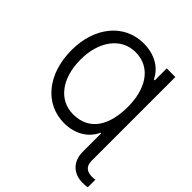

<svg xmlns="http://www.w3.org/2000/svg" viewBox="-247 -903 1274 1274"><g transform="rotate(45 390.0 -266.0)"><path d="M673.3 58.2V-727.3H592.3V-615.1H583.8C548.3 -691.8 467.3 -737.2 367.9 -737.2C184.7 -737.2 59.7 -582.4 59.7 -366.5C59.7 -143.5 186.1 11.4 367.9 11.4C465.9 11.4 546.9 -34.1 583.8 -115.1H589.5V58.2C589.5 152 652 204.5 731.5 204.5C748.6 204.5 767 204.5 779.8 200.3V129.3C772.7 130.7 762.8 132.1 752.8 132.1C707.4 132.1 673.3 115.1 673.3 58.2ZM146.3 -365.1C146.3 -534.1 234.4 -657.7 369.3 -657.7C520.6 -657.7 590.9 -525.2 590.9 -365.1C590.9 -201 528.1 -72.4 367.9 -72.4C238.6 -72.4 146.3 -184.7 146.3 -365.1Z"/></g></svg>

Font: Margiela Sans
Style: Regular
Weight: 400
Designer: Stefan Endress, Andreas Faust
Version: Version 1.100;FEAKit 1.0